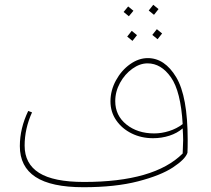

<svg xmlns="http://www.w3.org/2000/svg" viewBox="-20 -771 882 803"><path d="M765 -185Q765 -151 764 -132Q755 -105 703.5 -71Q652 -37 557 -12.5Q462 12 329 12Q194 12 128.5 -31Q63 -74 63 -160Q63 -234 98 -307L114 -301Q83 -233 83 -162Q83 -86 143.5 -48Q204 -10 331 -10Q625 -10 744 -129Q746 -169 746 -185Q746 -204 744 -234Q721 -214 688.5 -203.5Q656 -193 620 -193Q571 -193 530.5 -213Q490 -233 466 -268Q442 -303 442 -347Q442 -393 465 -435Q488 -477 524 -502.5Q560 -528 598 -528Q669 -528 717 -448Q765 -368 765 -185ZM744 -252Q736 -389 695 -447.5Q654 -506 597 -506Q565 -506 533.5 -483.5Q502 -461 482 -424.5Q462 -388 462 -348Q462 -288 508.5 -250.5Q555 -213 625 -213Q656 -213 687.5 -223Q719 -233 744 -252ZM602 -727 621 -751 643 -733 624 -709ZM497 -721 516 -744 538 -726 519 -703ZM617 -625 636 -649 658 -631 639 -607ZM512 -618 531 -642 553 -624 534 -600Z"/></svg>

Font: FiraGO Thin
Style: Italic
Weight: 100
Italic angle: -8°
Designer: bBox Type GmbH
Foundry: bBox Type GmbH
Version: Version 1.001